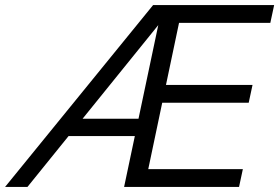

<svg xmlns="http://www.w3.org/2000/svg" viewBox="-44 -735 1098 755"><path d="M-24 0 558 -715H642L64 0ZM193 -200 207 -268H528L514 -200ZM444 0 595 -715H1034L1019 -645H660L539 -70H911L896 0ZM584 -331 599 -401H949L934 -331Z"/></svg>

Font: Wix Madefor Text
Style: Italic
Weight: 400
Italic angle: -12°
Designer: Dalton Maag Ltd
Foundry: Dalton Maag Ltd
Version: Version 3.100